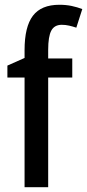

<svg xmlns="http://www.w3.org/2000/svg" viewBox="-20 -836 365 805"><path d="M283 -511H182V-51H83V-511H11V-561L83 -593V-626Q83 -724 118 -770Q153 -816 229 -816Q257 -816 280.5 -811Q304 -806 325 -798L300 -720Q285 -725 270 -728.5Q255 -732 239 -732Q208 -732 195 -707.5Q182 -683 182 -627V-591H283Z"/></svg>

Font: Noto Sans Tamil UI Condensed Medium
Style: Regular
Weight: 500
Width: 3
Designer: Jelle Bosma - Monotype Design Team
Foundry: Monotype Imaging Inc.
Version: Version 2.004; ttfautohint (v1.8.4.7-5d5b)